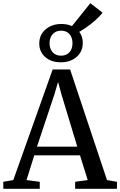

<svg xmlns="http://www.w3.org/2000/svg" viewBox="-34 -1185 754 1205"><path d="M49.5 -55 296.5 -749H406L637.5 -55L700 -44V0H437.5V-44L516.5 -55L468 -210H181L132.5 -55L215.5 -44V0H-13L-13.5 -44ZM451 -264.5 352 -591.5 330.5 -671 306.5 -589.5 198 -264.5ZM348.5 -794Q286.5 -794 249.2 -827.5Q212 -861 212.5 -913Q213 -968 252.8 -1001.2Q292.5 -1034.5 351 -1034.5Q410.5 -1034.5 448.2 -1001Q486 -967.5 485.5 -915.5Q485.5 -861 446.5 -827.5Q407.5 -794 348.5 -794ZM349 -835.5Q382 -835.5 401.5 -856.8Q421 -878 421 -913.5Q421 -949 402.2 -970.8Q383.5 -992.5 349.5 -992.5Q316.5 -992.5 296.8 -970.8Q277 -949 277 -914Q277 -879 296.2 -857.2Q315.5 -835.5 349 -835.5ZM440 -973H439L401.5 -1001L533 -1165L609.5 -1105.5Q593.5 -1083.5 564 -1057.5Q534.5 -1031.5 501 -1008.5Q467.5 -985.5 440 -973Z"/></svg>

Font: Merriweather Text
Style: Regular
Weight: 400
Designer: Eben Sorkin
Foundry: Eben Sorkin
Version: Version 2.100; ttfautohint (v1.7.19-72a1) -l 8 -r 50 -G 200 